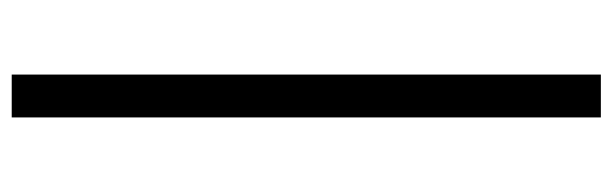

<svg xmlns="http://www.w3.org/2000/svg" viewBox="-388 -444 1071 336"><g transform="rotate(-90 148.0 -275.5)"><path d="M111 -791H186V240H111Z"/></g></svg>

Font: Enriqueta Medium
Style: Regular
Weight: 500
Designer: Viviana Monsalve, Gustavo Ibarra
Foundry: 72Puntos
Version: Version 2.000